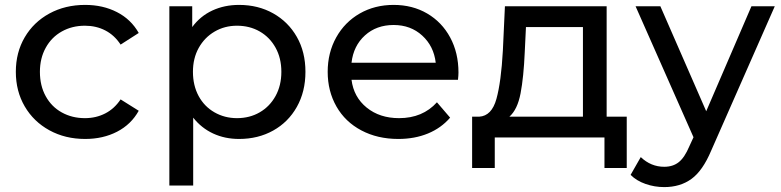

<svg xmlns="http://www.w3.org/2000/svg" viewBox="-20 -555 3152 775"><path d="M43.9 -265.1Q43.9 -343.3 79.8 -404.5Q115.7 -465.8 179.4 -500.5Q243.2 -535.2 323.7 -535.2Q395.5 -535.2 452.1 -506.1Q508.8 -477.1 540 -421.9L466.8 -375Q441.9 -413.1 405 -432.1Q368.2 -451.2 322.8 -451.2Q271 -451.2 229.5 -428Q188 -404.8 164.6 -362.3Q141.1 -319.8 141.1 -265.1Q141.1 -209 164.6 -166.5Q188 -124 229.5 -101.1Q271 -78.1 322.8 -78.1Q367.7 -78.1 404.8 -97.2Q441.9 -116.2 466.8 -153.8L540 -107.9Q509.3 -52.7 452.6 -23.4Q396 5.9 323.7 5.9Q243.2 5.9 179.4 -29.1Q115.7 -64 79.8 -125.5Q43.9 -187 43.9 -265.1Z M663.6 193.8V-529.8H755.9V-445.8Q788.1 -489.7 836.9 -512.5Q885.7 -535.2 944.8 -535.2Q1022 -535.2 1082.8 -501Q1143.6 -466.8 1178.2 -406Q1212.9 -345.2 1212.9 -265.1Q1212.9 -185.1 1178.2 -123.5Q1143.6 -62 1082.8 -28.1Q1022 5.9 944.8 5.9Q887.7 5.9 840.3 -16.1Q793 -38.1 759.8 -80.1V193.8ZM758.8 -265.1Q758.8 -210 781.7 -167.5Q804.7 -125 845.7 -101.6Q886.7 -78.1 936.5 -78.1Q987.8 -78.1 1028.3 -101.6Q1068.8 -125 1092.3 -167.5Q1115.7 -210 1115.7 -265.1Q1115.7 -320.3 1092.3 -362.5Q1068.8 -404.8 1028.3 -428Q987.8 -451.2 936.5 -451.2Q886.7 -451.2 846.2 -427.5Q805.7 -403.8 782.2 -361.8Q758.8 -319.8 758.8 -265.1Z M1302.7 -265.1Q1302.7 -342.3 1337.2 -404.1Q1371.6 -465.8 1432.1 -500.5Q1492.7 -535.2 1568.8 -535.2Q1645 -535.2 1704.3 -500.5Q1763.7 -465.8 1797.1 -403.8Q1830.6 -341.8 1830.6 -262.2Q1830.6 -251 1828.6 -232.9H1398.9Q1407.7 -163.1 1460.2 -120.6Q1512.7 -78.1 1590.8 -78.1Q1686 -78.1 1743.7 -142.1L1796.9 -80.1Q1760.7 -38.1 1707.3 -16.1Q1653.8 5.9 1587.9 5.9Q1503.9 5.9 1438.7 -28.6Q1373.5 -63 1338.1 -125Q1302.7 -187 1302.7 -265.1ZM1398.9 -301.8H1738.8Q1731 -368.7 1684.3 -411.4Q1637.7 -454.1 1568.8 -454.1Q1499.5 -454.1 1453.1 -412.1Q1406.7 -370.1 1398.9 -301.8Z M1885.7 -84H1914.1Q1964.8 -86.9 1983.9 -156Q2002.9 -225.1 2009.8 -351.1L2018.1 -529.8H2428.7V-84H2509.8V123H2419.9V0H1977.1V123H1885.7ZM2036.1 -84H2333V-445.8H2103L2098.1 -344.2Q2093.8 -244.1 2081.3 -178.5Q2068.8 -112.8 2036.1 -84Z M2525.4 150.9 2566.4 79.1Q2607.4 118.2 2661.1 118.2Q2696.3 118.2 2719.7 99.6Q2743.2 81.1 2762.2 36.1L2779.3 -1L2545.4 -529.8H2645.5L2830.6 -106L3013.2 -529.8H3107.4L2850.6 53.2Q2816.4 134.3 2771 167.2Q2725.6 200.2 2661.1 200.2Q2622.1 200.2 2585.7 187.5Q2549.3 174.8 2525.4 150.9Z"/></svg>

Font: Montserrat Medium
Style: Regular
Weight: 500
Designer: Julieta Ulanovsky
Foundry: Julieta Ulanovsky
Version: Version 7.200